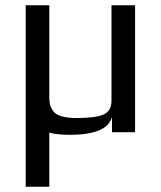

<svg xmlns="http://www.w3.org/2000/svg" viewBox="-20 -504 613 732"><path d="M495 0H407V-59Q390 10 246 10Q202 10 168 2V208H78V-484H168V-134Q168 -116 171 -104Q174 -92 183.5 -79.5Q193 -67 215.5 -60.5Q238 -54 272 -54Q347 -54 376 -68Q405 -82 405 -119V-484H495Z"/></svg>

Font: Play
Style: Regular
Weight: 400
Designer: Jonas Hecksher
Foundry: Jonas Hecksher, Playtypeª, e-types AS
Version: Version 1.002